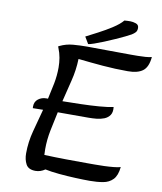

<svg xmlns="http://www.w3.org/2000/svg" viewBox="-97 -977 895 1064"><g transform="rotate(10 350.5 -445.0)"><path d="M164.1 -398.9Q168 -398.9 174.3 -398.9Q184.6 -443.4 193.4 -488.5Q202.1 -533.7 202.1 -578.6Q202.1 -606 197.5 -633.1Q192.9 -660.2 182.1 -686.5L179.2 -693.8Q181.6 -695.3 185.5 -697.3Q220.7 -714.4 259.8 -717.5Q298.8 -720.7 336.9 -720.7Q399.4 -720.7 461.4 -719.7Q523.4 -718.8 585.4 -718.8Q601.1 -718.8 622.8 -719Q644.5 -719.2 665.8 -720.7Q687 -722.2 701.2 -726.1Q695.8 -668.5 667 -647Q638.2 -625.5 583 -625.5Q512.7 -625.5 442.6 -631.3Q372.6 -637.2 302.7 -645Q300.8 -581.5 285.4 -520.5Q270 -459.5 255.4 -398.9Q304.7 -399.4 358.6 -400.9Q412.6 -402.3 460.7 -406Q508.8 -409.7 540.5 -416.5Q543.9 -387.7 532.7 -371.1Q521.5 -354.5 501.5 -346.4Q481.4 -338.4 458.3 -336.2Q435.1 -334 414.1 -334Q366.2 -334 323.2 -334Q280.3 -334 240.7 -334Q229 -281.2 218.3 -227.8Q207.5 -174.3 207.5 -121.1Q207.5 -103 208.5 -88.4Q269 -85.9 329.3 -85.2Q389.6 -84.5 450.2 -84.5Q466.3 -84.5 491.9 -84.5Q517.6 -84.5 545.9 -85.4Q574.2 -86.4 598.9 -88.9Q623.5 -91.3 637.2 -95.7Q632.3 -46.9 610.6 -24.7Q588.9 -2.4 555.2 3.4Q521.5 9.3 480.5 9.3Q447.3 9.3 400.4 7.3Q353.5 5.4 307.1 1Q260.7 -3.4 228.5 -10.3Q203.1 7.3 175.3 7.3Q135.3 7.3 121.3 -18.6Q107.4 -44.4 107.4 -79.1Q107.4 -144 124.5 -207.5Q141.6 -271 158.2 -333.5Q127.9 -333 100.6 -332.5Q100.1 -335.9 100.1 -341.8Q100.1 -369.1 119.6 -384Q139.2 -398.9 164.1 -398.9ZM340.8 -735.4 317.9 -773.9Q345.2 -788.1 384.8 -808.6Q424.3 -829.1 460.9 -852.8Q497.6 -876.5 516.1 -898.9Q524.4 -899.9 533 -900.1Q541.5 -900.4 549.8 -900.4Q564 -900.4 580.8 -894.8Q597.7 -889.2 597.7 -871.1Q597.7 -855 589.8 -846.4Q582 -837.9 569.3 -830.1Q559.6 -824.2 536.6 -813.2Q513.7 -802.2 484.4 -789.1Q455.1 -775.9 425.5 -763.9Q396 -752 373.3 -744.1Q350.6 -736.3 340.8 -735.4Z"/></g></svg>

Font: Lumanosimo
Style: Regular
Weight: 400
Designer: The DocRepair Project, Eduardo Rodriguez Tunni
Foundry: Google
Version: Version 1.010